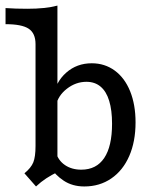

<svg xmlns="http://www.w3.org/2000/svg" viewBox="-33 -652 564 683"><path d="M145.8 -58.3 165.9 -110.3Q174 -81.2 198.1 -64.8Q222.2 -48.4 256.1 -48.4Q309.8 -48.4 337.7 -89.9Q365.6 -131.4 365.6 -211.9Q365.6 -260.1 355.4 -293.3Q345.3 -326.6 324.9 -343.8Q304.5 -361 274.5 -361Q236.6 -361 204.8 -336.2Q173 -311.4 165.9 -275.8L156.4 -307Q164.8 -360.3 202.6 -393.6Q240.3 -426.9 293.4 -426.9Q339.7 -426.9 375.1 -401Q410.6 -375.1 429.9 -327.4Q449.2 -279.7 449.2 -216.6Q449.2 -148.4 426.7 -96.9Q404.2 -45.4 362.8 -17.1Q321.4 11.3 267 11.3Q224.7 11.3 193.6 -9.3Q162.5 -29.9 145.8 -58.3ZM93.4 -132.9V-495Q93.4 -533.6 69.1 -549.8Q44.8 -566 -13.3 -566V-623.3Q22.3 -620.8 63.9 -620.8Q129.8 -620.8 171.3 -632.1V-39.9Q150.7 -30 131.6 -17.6Q112.5 -5.1 95.1 11.3L53.9 -35.5Q77.5 -54.8 85.5 -74.6Q93.4 -94.4 93.4 -132.9Z"/></svg>

Font: Playfair Micro SmCond SmLight
Style: Regular
Weight: 360
Width: 4
Designer: Claus Eggers Sørensen
Foundry: Claus Eggers Sørensen
Version: Version 2.100;Glyphs 3.2 (3219)